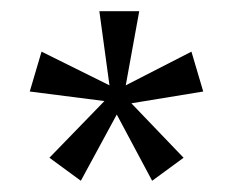

<svg xmlns="http://www.w3.org/2000/svg" viewBox="-20 -750 410 342"><path d="M68 -469 166 -570 33 -587 54 -658 175 -598 157 -730H228L204 -598L321 -658L342 -587L214 -566L307 -469L251 -428L188 -546L124 -428Z"/></svg>

Font: Osterbar
Style: Regular
Weight: 500
Width: 3
Designer: Peter Wiegel, Basierend auf Erbar schmal-halbfette Grotesk v. Jacob Erbar
Foundry: Peter Wiegel
Version: Version 1.0